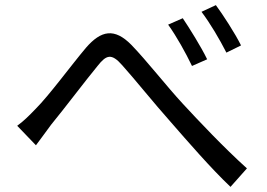

<svg xmlns="http://www.w3.org/2000/svg" viewBox="-20 -746 1040 748"><path d="M47 -256 120 -180C136 -201 159 -233 179 -260C230 -322 313 -432 360 -489C394 -532 414 -540 456 -492C502 -441 579 -345 644 -272C712 -194 802 -90 878 -18L942 -90C852 -171 753 -276 692 -342C629 -410 552 -509 492 -571C426 -638 374 -628 315 -560C256 -490 172 -375 119 -322C92 -294 72 -274 47 -256ZM692 -675 635 -650C668 -604 703 -541 728 -489L787 -515C764 -563 717 -638 692 -675ZM821 -726 765 -700C799 -655 835 -594 862 -541L919 -569C896 -616 847 -691 821 -726Z"/></svg>

Font: Noto Sans CJK SC
Style: Regular
Weight: 400
Designer: Ryoko NISHIZUKA 西塚涼子 (kana, bopomofo & ideographs); Paul D. Hunt (Latin, Greek & Cyrillic); Sandoll Communications 산돌커뮤니
Foundry: Adobe
Version: Version 2.004;hotconv 1.0.118;makeotfexe 2.5.65603